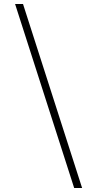

<svg xmlns="http://www.w3.org/2000/svg" viewBox="-20 -750 490 968"><path d="M56 -730 354 198H394L96 -730Z"/></svg>

Font: Old Standard
Style: Regular
Weight: 400
Designer: Alexey Kryukov <alexios@thessalonica.org.ru>
Version: Version 2.0